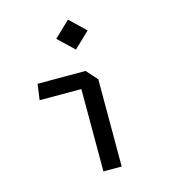

<svg xmlns="http://www.w3.org/2000/svg" viewBox="-116 -878 852 970"><g transform="rotate(-15 310.0 -393.5)"><path d="M304.5 -452 329.7 -430.8H86.2L97.8 -513.7H348.8L400 -456.2V0H304.5ZM247.7 -708.8 329.8 -787 411.8 -708.8 329.8 -630.5Z"/></g></svg>

Font: Monaspace Krypton Var
Style: Regular
Weight: 400
Designer: Riley Cran and the Lettermatic Team
Version: Version 1.101 (Monaspace Krypton Var)